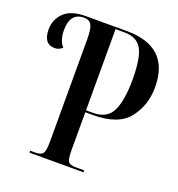

<svg xmlns="http://www.w3.org/2000/svg" viewBox="-130 -821 863 929"><g transform="rotate(20 302.0 -357.0)"><path d="M124 0H402V-10H357Q328 -10 319.5 -23.5Q311 -37 311 -80V-276H350Q481 -276 534 -344Q587 -412 587 -504Q587 -714 365 -714H154Q78 -714 42.5 -678.5Q7 -643 7 -593Q7 -517 65 -517Q78 -517 87 -521.5Q96 -526 104 -533Q79 -561 78 -609Q76 -704 149 -704Q178 -704 188.5 -683.5Q199 -663 199 -611V-83Q199 -39 190 -24.5Q181 -10 150 -10H124ZM311 -286V-704H357Q421 -704 446.5 -659Q472 -614 472 -503Q472 -397 446 -341.5Q420 -286 347 -286Z"/></g></svg>

Font: Noto Serif Display Condensed Semi
Style: Regular
Weight: 600
Width: 3
Designer: Monotype Design Team
Foundry: Monotype Imaging Inc.
Version: Version 1.900